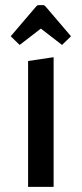

<svg xmlns="http://www.w3.org/2000/svg" viewBox="-20 -732 320 752"><path d="M22 0ZM190 -508V0H90V-493ZM22 -590 121 -706Q126 -712 131 -712H149Q154 -712 159 -706L258 -590L223 -556L140 -620L57 -556Z"/></svg>

Font: Changa
Style: Regular
Weight: 400
Designer: Eduardo Rodriguez Tunni
Foundry: Eduardo Rodriguez Tunni
Version: Version 2.002; ttfautohint (v1.5.10-5e6f)